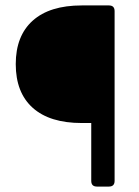

<svg xmlns="http://www.w3.org/2000/svg" viewBox="-20 -687 510 707"><path d="M337 0Q316 0 316 -21V-234H281Q163 -234 100.5 -290Q38 -346 38 -451Q38 -555 100.5 -611Q163 -667 281 -667H381Q402 -667 402 -646V-21Q402 0 381 0Z"/></svg>

Font: Pitagon Sans Medium
Style: Regular
Weight: 500
Designer: Travis Tran
Foundry: Pitagon
Version: Version 1.001; ttfautohint (v1.8.4.7-5d5b);gftools[0.9.26]